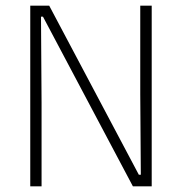

<svg xmlns="http://www.w3.org/2000/svg" viewBox="-20 -659 643 679"><path d="M154 -639 471 -41H478L476 -326.5V-639H516.5V0H450L132 -600H125L127 -296V0H87V-639Z"/></svg>

Font: Anek Gurmukhi Medium ExtraLight
Style: Regular
Weight: 250
Version: Version 1.003